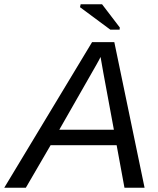

<svg xmlns="http://www.w3.org/2000/svg" viewBox="-61 -887 748 907"><path d="M622 0H527L490 -201H178L61 0H-41L374 -688H479ZM427 -544 414 -618Q409 -607 396 -584L219 -274H477ZM504 -747H460L317 -853L320 -867H421L505 -757Z"/></svg>

Font: Libra Sans
Style: Italic
Weight: 400
Italic angle: -12°
Foundry: Context Ltd
Version: Version 1.002